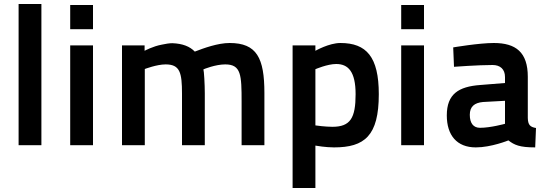

<svg xmlns="http://www.w3.org/2000/svg" viewBox="-20 -726 2737 960"><path d="M73 0H187V-706H73Z M331 0H445V-499H331ZM331 -580H445V-701H331Z M704 0V-381C704 -381 764 -404 808 -404C880 -404 890 -363 890 -257V0H1004V-259C1004 -305 1000 -372 997 -379C998 -380 1057 -404 1106 -404C1186 -404 1188 -351 1188 -216V0H1302V-261C1302 -436 1264 -511 1128 -511C1069 -511 998 -485 954 -468C929 -494 893 -508 842 -510C827 -510 808 -507 790 -503C745 -495 703 -472 703 -472V-499H590V0Z M1443 214H1557V2C1562 3 1609 11 1650 11C1803 11 1874 -47 1874 -255C1874 -442 1812 -511 1682 -511C1625 -511 1557 -472 1557 -472V-499H1443ZM1661 -406C1721 -406 1758 -368 1758 -255C1758 -136 1732 -92 1642 -92C1609 -92 1561 -98 1557 -99V-380C1557 -380 1617 -406 1661 -406Z M1986 0H2100V-499H1986ZM1986 -580H2100V-701H1986Z M2619 -342C2619 -465 2559 -511 2449 -511C2375 -511 2246 -489 2246 -489L2250 -392C2250 -392 2369 -401 2443 -401C2481 -401 2505 -380 2505 -341V-311L2381 -301C2273 -293 2214 -256 2214 -149C2214 -50 2264 11 2359 11C2436 11 2522 -24 2522 -24C2552 -1 2578 11 2656 11L2660 -86C2631 -91 2620 -101 2619 -136ZM2505 -222V-107C2505 -107 2433 -87 2380 -87C2347 -87 2329 -110 2329 -152C2329 -193 2352 -212 2395 -216Z"/></svg>

Font: TitilliumText22L
Style: 800 wt
Weight: 800
Designer: Campivisivi
Foundry: Campivisivi
Version: 1.000